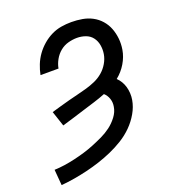

<svg xmlns="http://www.w3.org/2000/svg" viewBox="-136 -849 872 962"><g transform="rotate(-20 300.0 -367.5)"><path d="M28 8 21 -76Q48 -77 75.5 -81Q103 -85 131 -91.5Q159 -98 186 -106Q213 -114 240 -125Q267 -136 293.5 -148.5Q320 -161 343.5 -178.5Q367 -196 385.5 -220.5Q404 -245 408 -272Q412 -294 405 -314.5Q398 -335 383 -348Q353 -336 322 -326.5Q291 -317 260.5 -307.5Q230 -298 199.5 -288.5Q169 -279 138 -270L111 -351Q135 -358 159.5 -365Q184 -372 208.5 -378.5Q233 -385 258 -391Q283 -397 307.5 -404Q332 -411 356 -421.5Q380 -432 400 -449Q420 -466 433.5 -489Q447 -512 451 -536Q455 -560 451 -583.5Q447 -607 433.5 -625Q420 -643 398 -651Q376 -659 352 -659Q329 -659 305 -652.5Q281 -646 261.5 -630Q242 -614 229.5 -591.5Q217 -569 213 -546H117Q122 -572 132.5 -598.5Q143 -625 159.5 -648Q176 -671 198 -690Q220 -709 245.5 -721.5Q271 -734 298 -738.5Q325 -743 352 -743Q382 -743 410.5 -738Q439 -733 463.5 -720Q488 -707 506.5 -686Q525 -665 535 -639Q545 -613 548 -584Q551 -555 546 -525Q540 -489 520 -455.5Q500 -422 469 -397Q481 -386 489.5 -371.5Q498 -357 502.5 -341Q507 -325 508 -307Q509 -289 506 -272Q500 -237 481 -204Q462 -171 435 -144Q408 -117 375.5 -97Q343 -77 309 -62Q275 -47 240 -35.5Q205 -24 169.5 -15.5Q134 -7 98.5 -1Q63 5 28 8Z"/></g></svg>

Font: Iosevka SS04 Md Ex Obl
Style: Regular
Weight: 500
Width: 7
Italic angle: -9°
Monospace: yes
Designer: Belleve Invis
Foundry: Belleve Invis
Version: Version 19.0.0; ttfautohint (v1.8.4)